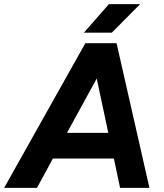

<svg xmlns="http://www.w3.org/2000/svg" viewBox="-54 -909 793 929"><path d="M359 -700H510L669 0H527L497 -142H202L125 0H-34ZM470 -266 414 -529 270 -266ZM473 -889H624L487 -751H352Z"/></svg>

Font: Oak Sans
Style: Bold Italic
Weight: 700
Italic angle: -9.5°
Foundry: Erik Kennedy, Walven
Version: Version 1.000